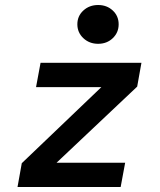

<svg xmlns="http://www.w3.org/2000/svg" viewBox="-20 -747 640 767"><path d="M50 0 67 -95 385 -399H124L142 -496H545L528 -401L206 -97H480L462 0ZM372 -572Q337 -572 313 -594.5Q289 -617 289 -650Q289 -683 313 -705Q337 -727 372 -727Q407 -727 430.5 -705Q454 -683 454 -650Q454 -617 430.5 -594.5Q407 -572 372 -572Z"/></svg>

Font: DM Mono Medium
Style: Italic
Weight: 500
Italic angle: -10°
Designer: Colophon Foundry
Foundry: Colophon Foundry
Version: Version 1.000; ttfautohint (v1.8.2.53-6de2)